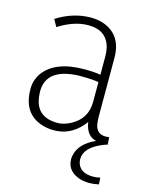

<svg xmlns="http://www.w3.org/2000/svg" viewBox="-105 -562 627 813"><g transform="rotate(15 208.0 -155.5)"><path d="M407.2 178.7 405.3 149.4Q390.6 153.3 374 153.3Q319.3 153.3 305.7 114.3Q302.7 104.5 302.7 95.7Q302.7 43.9 380.9 12.7Q391.6 8.8 402.3 4.9L399.4 3.9L397.5 -25.4Q390.6 -24.4 381.8 -24.4Q342.8 -24.4 335 -63.5Q332 -78.1 332 -100.6V-355.5Q332 -453.1 252.9 -484.4Q224.6 -495.1 191.4 -495.1Q113.3 -494.1 43 -449.2L60.5 -418Q127.9 -460.9 190.4 -460.9Q271.5 -460.9 289.1 -388.7Q293 -372.1 293 -352.5V-271.5Q265.6 -276.4 222.7 -276.4Q95.7 -276.4 44.9 -208Q22.5 -175.8 22.5 -137.7Q22.5 -34.2 102.5 -3.9Q129.9 6.8 163.1 6.8Q232.4 6.8 281.2 -47.9Q289.1 -56.6 294.9 -65.4Q303.7 -5.9 347.7 3.9Q278.3 35.2 267.6 88.9Q265.6 97.7 265.6 104.5Q265.6 153.3 313.5 173.8Q336.9 183.6 365.2 183.6Q384.8 183.6 407.2 178.7ZM169.9 -27.3Q73.2 -27.3 65.4 -121.1Q64.5 -129.9 64.5 -137.7Q64.5 -237.3 201.2 -244.1Q210.9 -244.1 220.7 -244.1Q263.7 -244.1 293 -239.3V-152.3Q293 -78.1 226.6 -43Q197.3 -27.3 169.9 -27.3Z"/></g></svg>

Font: Yaldevi Colombo ExtraLight
Style: Regular
Weight: 275
Designer: Sol Matas, Denzil Rajitha, Kosala Senevirathne and Pathum Egodawatta
Foundry: Mooniak
Version: Version 1.020 ; ttfautohint (v1.6)